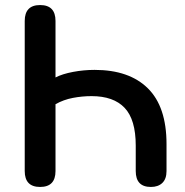

<svg xmlns="http://www.w3.org/2000/svg" viewBox="-20 -733 733 761"><path d="M139 8Q78 8 78 -55V-650Q78 -713 139 -713Q200 -713 200 -650V-426Q227 -440 269.5 -448Q312 -456 355 -456Q492 -456 566 -383Q640 -310 640 -162V-55Q640 -24 623.5 -8Q607 8 578 8Q518 8 518 -55V-156Q518 -259 474 -305.5Q430 -352 343 -352Q306 -352 269 -345Q232 -338 200 -320V-55Q200 8 139 8Z"/></svg>

Font: Chiron GoRound TC M
Style: Regular
Weight: 500
Designer: Ryoko NISHIZUKA 西塚涼子 (kana, bopomofo & ideographs); Paul D. Hunt (Latin, Greek & Cyrillic); Sandoll Communications 산돌커뮤니
Foundry: Adobe
Version: Version 1.000;hotconv 1.1.1;makeotfexe 2.6.0